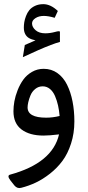

<svg xmlns="http://www.w3.org/2000/svg" viewBox="-20 -666 434 948"><path d="M92.8 -383.8 102.5 -443.8Q128.9 -455.1 155.3 -466.8Q135.7 -470.7 123.5 -477.8Q111.3 -484.9 104.5 -497.8Q97.7 -510.7 97.7 -529.8Q97.7 -543 99.9 -556.6Q102.1 -570.3 108.4 -586.9Q114.7 -603.5 124.8 -616Q134.8 -628.4 152.8 -637Q170.9 -645.5 193.8 -645.5Q230 -645.5 265.6 -611.8L250 -578.1Q218.8 -587.4 196.3 -587.4Q171.9 -587.4 155 -576.4Q138.2 -565.4 138.2 -550.3Q138.2 -532.2 155.8 -516.8Q173.3 -501.5 203.6 -501.5Q226.6 -501.5 252 -508.3Q255.9 -509.3 258.5 -510Q261.2 -510.7 265.9 -511.5Q270.5 -512.2 273.2 -511.5Q275.9 -510.7 275.9 -508.3V-459Q257.3 -454.1 230.5 -443.8Q203.6 -433.6 169.2 -418.5Q134.8 -403.3 92.8 -383.8ZM271.5 -2.4Q223.6 3.4 194.8 3.4Q126.5 3.4 86.4 -26.6Q46.4 -56.6 46.4 -116.7Q46.4 -139.6 51 -165.8Q55.7 -191.9 67.1 -220.9Q78.6 -250 95.2 -272.9Q111.8 -295.9 137.9 -311Q164.1 -326.2 195.8 -326.2Q233.9 -326.2 263.4 -305.2Q293 -284.2 311 -247.8Q329.1 -211.4 338.1 -165.3Q347.2 -119.1 347.2 -66.4Q347.2 -7.8 330.8 42.7Q314.5 93.3 288.3 128.4Q262.2 163.6 226.8 191.4Q191.4 219.2 156.5 235.6Q121.6 252 85 261.2Q65.4 266.6 51.3 250L31.2 224.6Q13.2 200.7 29.8 196.3Q238.8 139.2 271.5 -2.4ZM116.2 -135.7Q116.2 -85 208 -85Q240.2 -85 274.4 -93.3Q272 -121.1 266.6 -145.3Q261.2 -169.4 251.7 -191.7Q242.2 -213.9 226.6 -226.8Q210.9 -239.7 190.9 -239.7Q169.9 -239.7 154.1 -226.8Q138.2 -213.9 130.6 -195.3Q123 -176.8 119.6 -161.4Q116.2 -146 116.2 -135.7Z"/></svg>

Font: Sahel FD
Style: FD
Weight: 400
Foundry: Saber Rastikerdar (saber.rastikerdar@gmail.com)
Version: Version 3.3.1